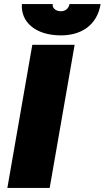

<svg xmlns="http://www.w3.org/2000/svg" viewBox="-20 -919 512 939"><path d="M16 0H223L345 -700H138ZM278 -746C378 -746 455 -796 472 -899H320C316 -877 299 -864 278 -864C253 -864 234 -880 238 -899H87C81 -811 154 -746 278 -746Z"/></svg>

Font: Fixel Display Black
Style: Italic
Weight: 900
Italic angle: -10°
Designer: AlfaBravo + MacPaw
Foundry: Kyrylo Tkachov, Marchela Mozhyna, Serhii Makarenko, Maria Weinstein, Zakhar Kryvoshyya
Version: Version 1.210;Glyphs 3.2 (3217)